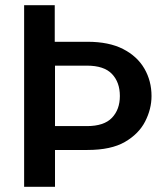

<svg xmlns="http://www.w3.org/2000/svg" viewBox="-20 -720 641 740"><path d="M315 -234Q381 -234 411.5 -266Q442 -298 442 -350Q442 -403 411.5 -435Q381 -467 315 -467H192V-234ZM564 -350Q564 -300 539.5 -252Q515 -204 461.5 -173Q408 -142 317 -142H192V0H73V-700H191V-559H317Q400 -559 454.5 -531Q509 -503 536.5 -455.5Q564 -408 564 -350Z"/></svg>

Font: Albert Sans SemiBold
Style: Regular
Weight: 600
Designer: Andreas Rasmussen
Foundry: a.Foundry
Version: Version 1.025